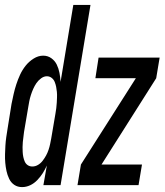

<svg xmlns="http://www.w3.org/2000/svg" viewBox="-38 -755 671 783"><path d="M52 8Q34 8 20.5 -1Q7 -10 -0.5 -25.5Q-8 -41 -11.5 -57.5Q-15 -74 -16.5 -91Q-18 -108 -17.5 -125.5Q-17 -143 -16 -160.5Q-15 -178 -12.5 -195.5Q-10 -213 -7 -231L9 -331Q13 -351 17.5 -371Q22 -391 28.5 -411Q35 -431 44 -450.5Q53 -470 66.5 -487Q80 -504 99 -516Q118 -528 138 -528Q157 -528 171.5 -517.5Q186 -507 193.5 -491.5Q201 -476 204.5 -458Q208 -440 209 -421L261 -735H331L209 0H139L153 -80Q146 -64 136.5 -49Q127 -34 114 -20.5Q101 -7 85 0.5Q69 8 52 8ZM278 0 292 -84 516 -436H351L364 -520H613L599 -436L376 -84H541L527 0ZM94 -76Q106 -76 117 -82.5Q128 -89 136 -99.5Q144 -110 150 -121Q156 -132 160 -144Q164 -156 166.5 -168Q169 -180 171 -191L188 -291Q190 -303 191.5 -314Q193 -325 193.5 -336Q194 -347 194.5 -358Q195 -369 194 -380Q193 -391 191 -401Q189 -411 185 -421Q181 -431 172.5 -437.5Q164 -444 153 -444Q141 -444 129.5 -435.5Q118 -427 110.5 -416Q103 -405 97.5 -392.5Q92 -380 88 -367.5Q84 -355 81.5 -342.5Q79 -330 77 -317L60 -217Q59 -207 57.5 -196.5Q56 -186 55 -175.5Q54 -165 54 -155Q54 -145 54.5 -135Q55 -125 57 -115Q59 -105 63 -96Q67 -87 75 -81.5Q83 -76 94 -76Z"/></svg>

Font: Iosevka SS04 Medium Extended
Style: Italic
Weight: 500
Width: 7
Italic angle: -9°
Monospace: yes
Designer: Belleve Invis
Foundry: Belleve Invis
Version: Version 19.0.0; ttfautohint (v1.8.4)